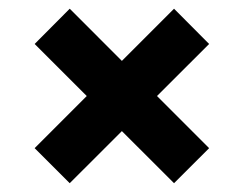

<svg xmlns="http://www.w3.org/2000/svg" viewBox="-20 -544 551 434"><path d="M373.4 -524.3 452.7 -444.6 137.6 -129.9 58.3 -209.1ZM137.6 -524.3 452.7 -209.1 373.4 -129.9 58.3 -444.6Z"/></svg>

Font: Alexandria
Style: Regular
Weight: 400
Designer: Mohamed Gaber
Foundry: Kief Type Foundry
Version: Version 5.100